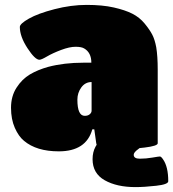

<svg xmlns="http://www.w3.org/2000/svg" viewBox="-20 -609 707 784"><path d="M220 9Q129 9 78 -34Q56 -52 40.5 -87Q25 -122 25 -169Q25 -216 47.5 -251Q70 -286 102 -305Q134 -324 177 -336Q242 -353 320 -353H353Q353 -394 324 -411Q313 -418 288.5 -418Q264 -418 229.5 -405Q195 -392 172 -378.5Q149 -365 141 -365Q123 -365 92 -412.5Q61 -460 61 -499Q61 -512 98 -533Q135 -554 202.5 -571.5Q270 -589 334 -589Q398 -589 444.5 -578.5Q491 -568 520.5 -553Q550 -538 570.5 -513Q591 -488 601.5 -468Q612 -448 618 -416Q624 -379 624 -325V-24Q624 -13 570.5 -6.5Q517 0 464.5 0Q412 0 396.5 -3Q381 -6 378 -10Q375 -14 373 -24L365 -81H357Q332 9 220 9ZM354 -157V-274Q328 -274 312 -252Q296 -230 296 -202Q296 -136 326 -136Q339 -136 346.5 -142.5Q354 -149 354 -157ZM526 23Q526 39 551 39Q576 39 602 34.5Q628 30 633 30Q638 30 646 42Q667 72 667 131Q667 144 618 149.5Q569 155 533 155Q457 155 407.5 127Q358 99 358 41Q358 12 370 -10Q382 -32 394 -40L405 -47Q422 -47 493 -38.5Q564 -30 564 -22Q564 -14 545 -0.5Q526 13 526 23Z"/></svg>

Font: Titan One
Style: Regular
Weight: 400
Designer: Rodrigo Fuenzalida
Foundry: Rodrigo Fuenzalida
Version: Version 1.001